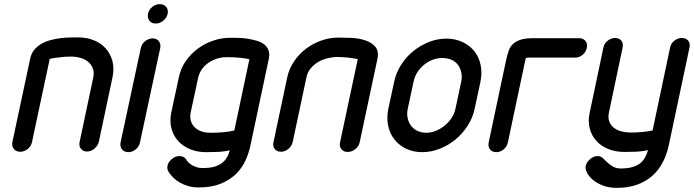

<svg xmlns="http://www.w3.org/2000/svg" viewBox="-20 -737 3361 930"><path d="M135 -49Q131 -29 114.5 -15.5Q98 -2 78 -2Q58 -2 47 -15.5Q36 -29 40 -49L126 -452Q131 -477 145.5 -495Q160 -513 180 -524.5Q200 -536 224 -542.5Q248 -549 272 -552Q296 -555 318.5 -555.5Q341 -556 358 -556Q400 -556 434.5 -542Q469 -528 492 -502.5Q515 -477 524.5 -441.5Q534 -406 525 -363L459 -51Q454 -31 437.5 -17Q421 -3 401 -3Q382 -3 371.5 -17Q361 -31 366 -51L432 -363Q437 -388 429 -407Q421 -426 406 -438.5Q391 -451 368.5 -457Q346 -463 322 -463Q309 -463 294.5 -462Q280 -461 266 -459Q252 -457 240 -455.5Q228 -454 221 -452Z M697 -670Q701 -690 717.5 -703.5Q734 -717 754 -717Q774 -717 785 -703.5Q796 -690 792 -670Q788 -651 771 -637Q754 -623 734 -623Q714 -623 703.5 -637Q693 -651 697 -670ZM662 -504Q666 -524 683 -537.5Q700 -551 719 -551Q739 -551 749.5 -537.5Q760 -524 756 -504L658 -47Q654 -27 637.5 -13.5Q621 0 601 0Q582 0 571 -13.5Q560 -27 564 -47Z M1115 -105 1188 -450Q1167 -455 1139 -457.5Q1111 -460 1087 -460H1075Q1053 -460 1031 -453Q1009 -446 990 -433Q971 -420 958 -401.5Q945 -383 940 -361L904 -194Q899 -170 904.5 -151.5Q910 -133 923.5 -120Q937 -107 956 -100.5Q975 -94 997 -94H1007Q1032 -94 1061.5 -96.5Q1091 -99 1115 -105ZM1194 -37Q1186 3 1169.5 39.5Q1153 76 1123 106Q1091 136 1047.5 153.5Q1004 171 941 171Q915 171 892.5 164.5Q870 158 851.5 147.5Q833 137 819.5 123.5Q806 110 797 96Q792 89 791 81Q790 73 791 66Q796 44 817 30Q824 24 832.5 21.5Q841 19 849 19Q871 19 882 35Q884 41 891 48Q898 55 908 61.5Q918 68 931.5 72.5Q945 77 961 77Q999 77 1023 69Q1047 61 1062 47Q1073 37 1081 22.5Q1089 8 1093 -9Q1062 -2 1031 -1Q1000 0 977 0Q936 0 901.5 -14Q867 -28 843.5 -53.5Q820 -79 810.5 -114.5Q801 -150 810 -194L846 -361Q855 -406 880 -441.5Q905 -477 939 -502Q973 -527 1013.5 -540.5Q1054 -554 1095 -554Q1112 -554 1134.5 -553.5Q1157 -553 1179 -549.5Q1201 -546 1222.5 -540Q1244 -534 1259 -522.5Q1274 -511 1280.5 -493.5Q1287 -476 1282 -452Z M1713 -451Q1706 -452 1695 -454Q1684 -456 1671 -457.5Q1658 -459 1643.5 -460Q1629 -461 1616 -461Q1592 -461 1567 -455Q1542 -449 1521.5 -437Q1501 -425 1485 -406Q1469 -387 1464 -361L1398 -50Q1393 -29 1376.5 -15.5Q1360 -2 1341 -2Q1321 -2 1310.5 -15.5Q1300 -29 1305 -50L1371 -361Q1380 -404 1404.5 -440Q1429 -476 1463 -501.5Q1497 -527 1537.5 -541Q1578 -555 1620 -555Q1646 -555 1681.5 -553.5Q1717 -552 1748 -542Q1779 -532 1797.5 -511Q1816 -490 1808 -451L1722 -47Q1718 -28 1701 -14.5Q1684 -1 1664 -1Q1644 -1 1633.5 -14.5Q1623 -28 1627 -47Z M1889 -340Q1898 -384 1922.5 -422.5Q1947 -461 1981.5 -489Q2016 -517 2057.5 -533.5Q2099 -550 2142 -550Q2185 -550 2220 -533.5Q2255 -517 2277.5 -489Q2300 -461 2308 -422.5Q2316 -384 2307 -340L2279 -210Q2270 -167 2245.5 -128.5Q2221 -90 2186.5 -61.5Q2152 -33 2110 -16.5Q2068 0 2025 0Q1982 0 1947.5 -16.5Q1913 -33 1890.5 -61.5Q1868 -90 1860 -128.5Q1852 -167 1861 -210ZM1955 -210Q1950 -186 1954.5 -165Q1959 -144 1971 -128Q1983 -112 2002 -103Q2021 -94 2045 -94Q2068 -94 2090.5 -103Q2113 -112 2133 -128Q2153 -144 2167 -165Q2181 -186 2186 -210L2214 -341Q2219 -366 2214 -387.5Q2209 -409 2197 -424.5Q2185 -440 2165.5 -448Q2146 -456 2122 -456Q2099 -456 2077 -448Q2055 -440 2035.5 -424.5Q2016 -409 2002 -387.5Q1988 -366 1983 -340Z M2543 -458Q2533 -458 2530 -456.5Q2527 -455 2526 -453L2440 -47Q2436 -27 2419.5 -13.5Q2403 0 2384 0Q2364 0 2353.5 -13.5Q2343 -27 2347 -47L2433 -453Q2438 -474 2444.5 -492.5Q2451 -511 2465 -524Q2479 -537 2501.5 -544.5Q2524 -552 2562 -552H2785Q2805 -552 2816 -538.5Q2827 -525 2822 -504Q2818 -485 2802 -471.5Q2786 -458 2766 -458Z M3220 -36Q3210 12 3189.5 50.5Q3169 89 3138 116Q3107 143 3064.5 158Q3022 173 2967 173Q2930 173 2900 161.5Q2870 150 2851 133.5Q2832 117 2823 99Q2814 81 2817 67Q2821 49 2838 34Q2855 19 2874 19Q2889 19 2899 28L2921 49Q2933 60 2948.5 69.5Q2964 79 2987 79Q3020 79 3042.5 72.5Q3065 66 3080 54.5Q3095 43 3104 26.5Q3113 10 3119 -10Q3088 -3 3057.5 -2Q3027 -1 3004 -1Q2962 -1 2927 -15Q2892 -29 2869 -54Q2846 -79 2836.5 -115Q2827 -151 2837 -194L2903 -508Q2907 -527 2923.5 -540Q2940 -553 2960 -553Q2979 -553 2989.5 -540Q3000 -527 2996 -508L2930 -194Q2924 -168 2931 -149Q2938 -130 2953.5 -118Q2969 -106 2990.5 -100.5Q3012 -95 3036 -95Q3060 -95 3089 -97.5Q3118 -100 3141 -105L3226 -508Q3230 -527 3246.5 -540Q3263 -553 3283 -553Q3303 -553 3313.5 -540Q3324 -527 3320 -508Z"/></svg>

Font: VDS
Style: Italic
Weight: 400
Designer: artmaker
Foundry: artmaker
Version: Version 1.000 2009 initial release